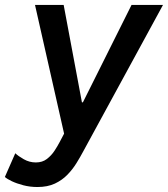

<svg xmlns="http://www.w3.org/2000/svg" viewBox="-69 -541 678 775"><path d="M82 213.9Q52.2 213.9 25.1 206.8Q-2 199.7 -21.5 190.4Q-41 181.2 -49.3 173.3L-7.3 77.6Q4.4 88.9 27.1 101.8Q49.8 114.7 75.7 114.7Q102.1 114.7 120.4 100.6Q138.7 86.4 151.1 67.4Q163.6 48.3 171.4 33.2L210 -40L194.8 21L72.3 -521H188L261.7 -127.9H265.6L461.9 -521H588.9L266.6 70.8Q254.9 92.8 239.5 117.7Q224.1 142.6 203.1 164.3Q182.1 186 152.6 200Q123 213.9 82 213.9Z"/></svg>

Font: Reddit Sans SemiBold
Style: Italic
Weight: 600
Italic angle: -11.25°
Designer: Stephen Hutchings
Version: Version 1.013